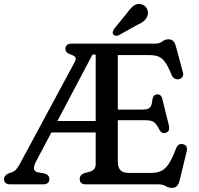

<svg xmlns="http://www.w3.org/2000/svg" viewBox="-24 -917 990 955"><path d="M452 -102V-258H231.5L156 -115Q131.5 -69 161.5 -60.5L198 -54Q221.5 -46.5 221.5 -27Q221.5 0 190 0H27.5Q-4 0 -4 -27Q-4 -43 18 -54.5L36 -60.5Q49.5 -65.5 58.5 -76.8Q67.5 -88 77 -106L346.5 -606.5Q356 -624 351.2 -631.5Q346.5 -639 330.5 -645Q301.5 -654 301.5 -673Q301.5 -700 333 -700H748.5Q769 -700 783.2 -710.8Q797.5 -721.5 813 -721.5Q829.5 -721.5 838 -712.5Q846.5 -703.5 851.5 -684L886 -556.5Q889.5 -543 883.2 -534.2Q877 -525.5 865 -523Q854.5 -521 844.8 -526Q835 -531 828.5 -546.5Q811 -590.5 795 -611Q779 -631.5 760.5 -637.2Q742 -643 717.5 -643H562V-372H685Q713 -372 722.5 -383Q732 -394 734 -421.5Q738 -446.5 756.5 -447.5Q778 -449 783.5 -424.5L816 -293Q823 -263.5 800.5 -256.5Q781 -250 768 -273Q755.5 -299 742.2 -309Q729 -319 700 -319H562V-113Q562 -85 574.8 -71Q587.5 -57 617 -57H727Q755.5 -57 776.2 -66Q797 -75 814.8 -101.2Q832.5 -127.5 852 -179Q861.5 -204.5 885 -200Q912.5 -194.5 904 -161.5L869.5 -20Q864.5 -1 856 8.2Q847.5 17.5 831 17.5Q815 17.5 800.5 8.8Q786 0 765 0H404Q372.5 0 372.5 -27Q372.5 -47.5 396 -56L421.5 -62.5Q435.5 -66.5 443.8 -75.5Q452 -84.5 452 -102ZM436 -645.5 261.5 -315H452V-645.5ZM606.5 -850.5Q624 -875.5 641 -888.5Q658 -901.5 680 -895.5Q698.5 -890 706.8 -873.8Q715 -857.5 710 -841Q705 -823.5 692 -812.8Q679 -802 656 -791.5L566 -741.5Q559.5 -738.5 551.8 -739.2Q544 -740 540 -745.5Q535 -751.5 537.2 -758.8Q539.5 -766 543.5 -773.5Z"/></svg>

Font: Fraunces 72pt SuperSoft
Style: Regular
Weight: 400
Version: Version 1.000;[b76b70a41]